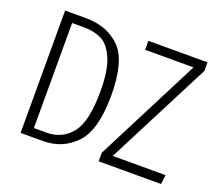

<svg xmlns="http://www.w3.org/2000/svg" viewBox="-115 -847 1150 1010"><g transform="rotate(20 460.0 -342.5)"><path d="M469 -348Q469 -154 396 -77Q323 0 213 0H88V-685H204Q324 -685 396.5 -613Q469 -541 469 -348ZM145 -636V-48H217Q302 -48 355 -113Q408 -178 408 -348Q408 -467 380.5 -530.5Q353 -594 311 -615Q269 -636 212 -636ZM885 -685V-637L585 -52H881L874 0H525V-48L825 -635H554V-685Z"/></g></svg>

Font: Fira Sans Extra Condensed Light
Style: Regular
Weight: 300
Width: 1
Designer: Carrois Corporate & Edenspiekermann AG
Foundry: Carrois Corporate GbR & Edenspiekermann AG
Version: Version 4.203